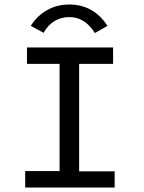

<svg xmlns="http://www.w3.org/2000/svg" viewBox="-20 -834 640 854"><path d="M92 0V-73H245V-550H100V-623H483V-550H332V-72H490V0ZM174 -688 117 -719Q145 -764 189.5 -789Q234 -814 288 -814Q396 -814 458 -719L402 -687Q358 -758 288 -758Q253 -758 223.5 -741Q194 -724 174 -688Z"/></svg>

Font: Inconsolata Expanded Medium
Style: Regular
Weight: 500
Width: 7
Monospace: yes
Designer: Raph Levien, Cyreal, Brenton Simpson
Foundry: Raph Levien, Cyreal, Google
Version: Version 3.001; ttfautohint (v1.8.2.53-6de2)